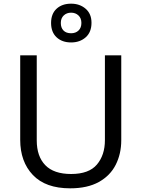

<svg xmlns="http://www.w3.org/2000/svg" viewBox="-20 -1015 771 1045"><path d="M640 -714V-252Q640 -178 610 -118.5Q580 -59 518 -24.5Q456 10 362 10Q228 10 159 -62.5Q90 -135 90 -254V-714H180V-251Q180 -164 226.5 -116Q273 -68 367 -68Q464 -68 507.5 -119.5Q551 -171 551 -252V-714ZM367 -784Q318 -784 288 -812Q258 -840 258 -890Q258 -940 288 -967.5Q318 -995 367 -995Q414 -995 446 -967.5Q478 -940 478 -891Q478 -840 446.5 -812Q415 -784 367 -784ZM367 -834Q392 -834 407.5 -849Q423 -864 423 -890Q423 -916 407 -931Q391 -946 367 -946Q343 -946 327 -931Q311 -916 311 -890Q311 -864 325.5 -849Q340 -834 367 -834Z"/></svg>

Font: Noto Sans
Style: Regular
Weight: 400
Designer: Monotype Design Team
Foundry: Monotype Imaging Inc.
Version: Version 1.902